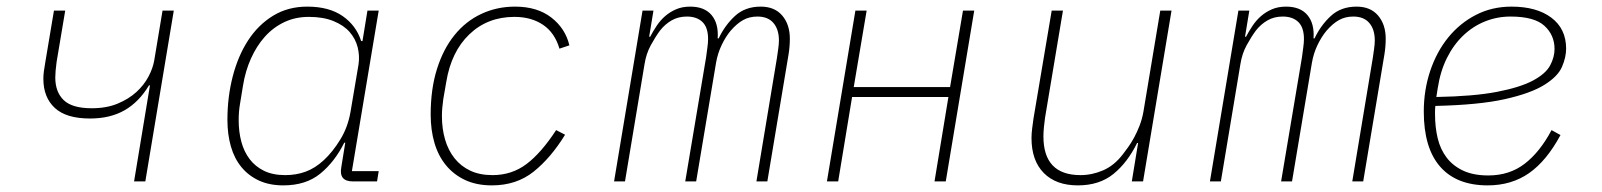

<svg xmlns="http://www.w3.org/2000/svg" viewBox="-20 -548 4840 580"><path d="M433 -290H430Q400 -240 356.5 -215Q313 -190 252 -190Q180 -190 145.5 -222Q111 -254 111 -310Q111 -321 112.5 -332.5Q114 -344 117 -361L143 -516H177L151 -361Q149 -347 148 -334.5Q147 -322 147 -314Q147 -270 172.5 -245.5Q198 -221 257 -221Q302 -221 335.5 -235Q369 -249 392 -270Q415 -291 428.5 -316.5Q442 -342 446 -366L471 -516H505L419 0H385Z M836 12Q794 12 762.5 -2.5Q731 -17 709.5 -43Q688 -69 677.5 -105.5Q667 -142 667 -186Q667 -255 683 -317Q699 -379 729.5 -426Q760 -473 805 -500.5Q850 -528 908 -528Q974 -528 1015 -499.5Q1056 -471 1071 -424H1075L1090 -516H1124L1043 -31H1124L1119 0H1046Q1003 0 1011 -43L1023 -117H1020Q991 -59 947.5 -23.5Q904 12 836 12ZM842 -19Q875 -19 903.5 -29.5Q932 -40 958 -64Q985 -89 1008 -126.5Q1031 -164 1039 -211L1063 -353Q1067 -379 1060.5 -405Q1054 -431 1036 -451.5Q1018 -472 987 -484.5Q956 -497 913 -497Q872 -497 838.5 -481Q805 -465 780 -437Q755 -409 738 -371Q721 -333 714 -289L705 -234Q701 -211 701 -185Q701 -150 709 -120Q717 -90 734 -67.5Q751 -45 777.5 -32Q804 -19 842 -19Z M1466 12Q1420 12 1385.5 -4Q1351 -20 1327.5 -48.5Q1304 -77 1292.5 -116Q1281 -155 1281 -202Q1281 -279 1300 -339.5Q1319 -400 1353 -442Q1387 -484 1434 -506Q1481 -528 1536 -528Q1603 -528 1645.5 -495Q1688 -462 1700 -411L1670 -401Q1656 -449 1620.5 -473Q1585 -497 1534 -497Q1453 -497 1398 -444.5Q1343 -392 1328 -300L1319 -248Q1317 -232 1316 -221.5Q1315 -211 1315 -197Q1315 -159 1324.5 -126.5Q1334 -94 1353 -70Q1372 -46 1400.5 -32.5Q1429 -19 1468 -19Q1526 -19 1570.5 -52.5Q1615 -86 1660 -155L1687 -141Q1644 -71 1592 -29.5Q1540 12 1466 12Z M1835 0 1921 -516H1954L1941 -437H1944Q1953 -454 1964 -470.5Q1975 -487 1989.5 -499.5Q2004 -512 2022.5 -520Q2041 -528 2065 -528Q2108 -528 2129.5 -502.5Q2151 -477 2148 -432H2151Q2170 -472 2200.5 -500Q2231 -528 2278 -528Q2320 -528 2343 -501Q2366 -474 2366 -431Q2366 -420 2365 -407.5Q2364 -395 2362 -383L2298 0H2265L2327 -373Q2329 -387 2331 -401Q2333 -415 2333 -426Q2333 -459 2316.5 -478.5Q2300 -498 2268 -498Q2244 -498 2225 -487.5Q2206 -477 2187 -455Q2172 -437 2160 -412Q2148 -387 2143 -358L2083 0H2050L2113 -375Q2115 -391 2117 -405Q2119 -419 2119 -430Q2119 -465 2102 -481.5Q2085 -498 2055 -498Q2029 -498 2009 -486.5Q1989 -475 1974 -456Q1960 -437 1946 -411.5Q1932 -386 1927 -354L1868 0Z M2564 -516H2598L2559 -285H2850L2889 -516H2923L2837 0H2803L2845 -255H2554L2512 0H2478Z M3418 -116H3415Q3386 -57 3343.5 -22.5Q3301 12 3236 12Q3170 12 3133 -25.5Q3096 -63 3096 -131Q3096 -145 3098 -160Q3100 -175 3102 -190L3157 -516H3191L3137 -193Q3135 -179 3133.5 -164Q3132 -149 3132 -136Q3132 -19 3244 -19Q3279 -19 3312.5 -33.5Q3346 -48 3372 -82Q3379 -91 3388 -103.5Q3397 -116 3406 -132.5Q3415 -149 3422.5 -168.5Q3430 -188 3434 -210L3485 -516H3519L3433 0H3399Z M3635 0 3721 -516H3754L3741 -437H3744Q3753 -454 3764 -470.5Q3775 -487 3789.5 -499.5Q3804 -512 3822.5 -520Q3841 -528 3865 -528Q3908 -528 3929.5 -502.5Q3951 -477 3948 -432H3951Q3970 -472 4000.5 -500Q4031 -528 4078 -528Q4120 -528 4143 -501Q4166 -474 4166 -431Q4166 -420 4165 -407.5Q4164 -395 4162 -383L4098 0H4065L4127 -373Q4129 -387 4131 -401Q4133 -415 4133 -426Q4133 -459 4116.5 -478.5Q4100 -498 4068 -498Q4044 -498 4025 -487.5Q4006 -477 3987 -455Q3972 -437 3960 -412Q3948 -387 3943 -358L3883 0H3850L3913 -375Q3915 -391 3917 -405Q3919 -419 3919 -430Q3919 -465 3902 -481.5Q3885 -498 3855 -498Q3829 -498 3809 -486.5Q3789 -475 3774 -456Q3760 -437 3746 -411.5Q3732 -386 3727 -354L3668 0Z M4474 12Q4380 12 4330.5 -44.5Q4281 -101 4281 -211Q4281 -276 4300.5 -334Q4320 -392 4355 -435Q4390 -478 4438.5 -503Q4487 -528 4546 -528Q4622 -528 4666.5 -494.5Q4711 -461 4711 -401Q4711 -375 4698.5 -346Q4686 -317 4645 -291.5Q4604 -266 4526 -248.5Q4448 -231 4316 -228Q4315 -220 4315 -212Q4315 -204 4315 -202Q4315 -164 4323 -130.5Q4331 -97 4350 -72Q4369 -47 4400 -32.5Q4431 -18 4476 -18Q4540 -18 4586 -53.5Q4632 -89 4667 -155L4694 -140Q4652 -62 4599 -25Q4546 12 4474 12ZM4543 -498Q4503 -498 4466.5 -483.5Q4430 -469 4400.5 -441Q4371 -413 4351 -373Q4331 -333 4323 -281L4319 -255Q4432 -257 4502 -270.5Q4572 -284 4610.5 -304.5Q4649 -325 4662.5 -350Q4676 -375 4676 -400Q4676 -442 4645.5 -470Q4615 -498 4543 -498Z"/></svg>

Font: IBM Plex Mono ExtraLight
Style: Italic
Weight: 200
Italic angle: -9°
Monospace: yes
Designer: Mike Abbink, Paul van der Laan, Pieter van Rosmalen
Foundry: Bold Monday
Version: Version 2.3